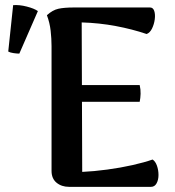

<svg xmlns="http://www.w3.org/2000/svg" viewBox="-20 -725 680 745"><path d="M248 0Q219 0 199.5 -16Q180 -32 180 -62V-546Q180 -575 176.5 -606Q173 -637 162 -666Q184 -686 206.5 -691Q229 -696 268 -696H562Q574 -696 578.5 -682.5Q583 -669 580.5 -650Q578 -631 570 -614.5Q562 -598 549 -593Q493 -612 429 -624Q365 -636 297 -638L299 -58Q344 -60 396 -67Q448 -74 494.5 -84.5Q541 -95 572 -106Q583 -99 589 -82Q595 -65 595 -46Q595 -27 587.5 -13.5Q580 0 566 0ZM276 -330V-395H522Q526 -378 525.5 -361Q525 -344 522 -330ZM55 -517Q45 -517 32 -519Q19 -521 12 -525L31 -705Q55 -707 84 -699.5Q113 -692 127 -682Z"/></svg>

Font: Arima Thin SemiBold
Style: Regular
Weight: 600
Version: Version 1.100